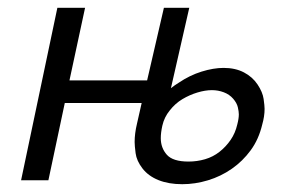

<svg xmlns="http://www.w3.org/2000/svg" viewBox="-20 -462 736 492"><path d="M34 0 127 -442H198L158 -256H357L400 -442H465L418 -236Q428 -244 438 -250Q466 -269 496.5 -278.5Q527 -288 553 -288Q583 -288 605 -276.5Q627 -265 640 -245.5Q653 -226 655.5 -208.5Q658 -191 658 -183Q658 -164 652 -143Q643 -105 622.5 -77Q602 -49 574 -29.5Q546 -10 513 0Q480 10 447 10Q412 10 386 -0.5Q360 -11 345 -30.5Q330 -50 327.5 -69.5Q325 -89 325 -98Q325 -120 331 -145L343 -198H146L104 0ZM415 -179Q401 -162 396 -140Q392 -122 392 -108Q392 -83 407.5 -65.5Q423 -48 463 -48Q485 -48 505.5 -54Q526 -60 542.5 -73Q559 -86 571 -103.5Q583 -121 588 -143Q592 -158 592 -169Q592 -176 589.5 -187Q587 -198 577.5 -209Q568 -220 553.5 -225.5Q539 -231 523 -231Q506 -231 486 -225Q466 -219 447.5 -208Q429 -197 415 -179Z"/></svg>

Font: Isabella Sans
Style: Italic
Weight: 400
Italic angle: -12°
Designer: Christian Thalmann (Catharsis Fonts), Cristiano Sobral
Foundry: The Isabella Sans Project Authors
Version: Version 2.026; ttfautohint (v1.8.4.7-5d5b-dirty)